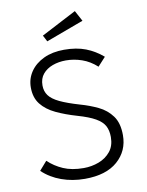

<svg xmlns="http://www.w3.org/2000/svg" viewBox="-99 -985 813 1064"><g transform="rotate(-10 307.5 -452.5)"><path d="M540.5 -191.8Q540.5 -103.1 475.9 -46.4Q411.3 10.3 291.8 10.3Q221.5 10.3 160.3 -11.8Q99 -33.8 54.4 -76.4L97.4 -125.6Q133.3 -91.3 181 -70.5Q228.7 -49.7 295.4 -49.7Q340.5 -49.7 381 -65.1Q421.5 -80.5 447.2 -112.3Q472.8 -144.1 472.8 -193.3Q472.8 -230.3 459 -256.2Q445.1 -282.1 409.7 -302.3Q374.4 -322.6 310.3 -341Q244.6 -360 193.3 -384.4Q142.1 -408.7 112.8 -445.9Q83.6 -483.1 83.6 -540Q83.6 -589.2 110.5 -628.7Q137.4 -668.2 186.2 -691.3Q234.9 -714.4 300.5 -714.4Q370.8 -714.4 422.3 -694.4Q473.8 -674.4 517.4 -636.9L473.3 -588.7Q434.9 -623.6 390.5 -639Q346.2 -654.4 300.5 -654.4Q260 -654.4 225.6 -641.8Q191.3 -629.2 170.3 -604.1Q149.2 -579 149.2 -540Q149.2 -507.2 166.7 -483.3Q184.1 -459.5 225.4 -439.7Q266.7 -420 336.9 -399.5Q388.2 -385.1 434.9 -362.8Q481.5 -340.5 511 -300.3Q540.5 -260 540.5 -191.8ZM397.4 -914.9 429.7 -854.9 217.9 -776.4 199.5 -811.8Z"/></g></svg>

Font: Fira Code Light
Style: Regular
Weight: 300
Monospace: yes
Designer: Carrois Corporate, Edenspiekermann AG, Nikita Prokopov
Foundry: Carrois Corporate, Edenspiekermann AG, Nikita Prokopov
Version: Version 6.000; ttfautohint (v1.8.2) -l 8 -r 50 -G 200 -x 14 